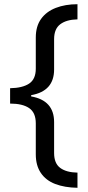

<svg xmlns="http://www.w3.org/2000/svg" viewBox="-20 -734 420 912"><path d="M348 158Q287 157 242.5 140Q198 123 174 87.5Q150 52 150 -1V-148Q150 -199 118.5 -220.5Q87 -242 28 -242V-315Q87 -316 118.5 -337Q150 -358 150 -408V-556Q150 -609 175 -644Q200 -679 245 -696.5Q290 -714 348 -714V-642Q296 -641 266.5 -619Q237 -597 237 -548V-404Q237 -301 128 -282V-276Q237 -257 237 -154V-7Q237 42 266 63.5Q295 85 348 86Z"/></svg>

Font: Noto Sans Bassa Vah
Style: Regular
Weight: 400
Designer: Monotype Design Team
Foundry: Monotype Imaging Inc.
Version: Version 2.002